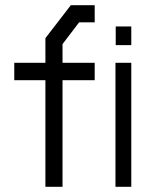

<svg xmlns="http://www.w3.org/2000/svg" viewBox="-20 -720 576 740"><path d="M221 -411V0H155V-411H35V-478H155V-573L253 -700H345V-634H285L221 -550V-478H345V-411ZM426 -546V-618H486V-546ZM425 0V-478H486V0Z"/></svg>

Font: Turret Road Medium
Style: Regular
Weight: 500
Designer: Noponies
Foundry: Noponies
Version: Version 1.001; ttfautohint (v1.8)